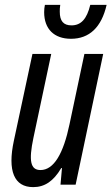

<svg xmlns="http://www.w3.org/2000/svg" viewBox="-20 -757 457 787"><path d="M271 -598C346 -598 396 -645 417 -737H350C336 -679 312 -653 273 -653C240 -653 225 -671 225 -709C225 -720 225 -723 227 -737H164C162 -726 161 -718 161 -707C161 -638 202 -598 271 -598ZM116 10C163 10 199 -14 231 -68H234L228 0H290L403 -536H326L265 -248C240 -128 201 -60 146 -60C105 -60 97 -97 117 -192L190 -536H113L37 -181C10 -56 38 10 116 10Z"/></svg>

Font: Noto Sans ExtraCondensed
Style: Italic
Weight: 400
Width: 2
Italic angle: -12°
Designer: Monotype Design Team
Foundry: Monotype Imaging Inc.
Version: Version 2.013